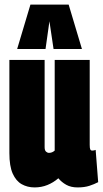

<svg xmlns="http://www.w3.org/2000/svg" viewBox="-20 -809 450 839"><path d="M131 10Q100 10 75 -4Q50 -18 35.5 -50.5Q21 -83 21 -140V-547H175V-166Q175 -152 181 -146.5Q187 -141 194 -141Q208 -141 219 -151V-547H372V-176Q372 -161 374.5 -156Q377 -151 383 -151Q391 -151 398 -154L409 -13Q392 -4 370.5 3Q349 10 319 10Q290 10 269.5 -1.5Q249 -13 235 -30Q213 -11 187 -0.5Q161 10 131 10ZM55 -595 113 -789H280L338 -595H214L196 -716L179 -595Z"/></svg>

Font: Georama ExtraCondensed ExtraBold
Style: Regular
Weight: 800
Width: 2
Designer: Jean-Baptiste Levee
Foundry: Production Type
Version: Version 1.000